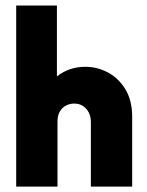

<svg xmlns="http://www.w3.org/2000/svg" viewBox="-20 -687 540 707"><path d="M39.6 0V-666.7H189.6V-405.6Q212.5 -423.6 238.5 -432.3Q264.6 -441 293.8 -441Q338.9 -441 378.1 -419.8Q417.4 -398.6 442 -357.6Q466.7 -316.7 466.7 -257.6V0H314.6V-238.9Q314.6 -257.6 306.9 -272.6Q299.3 -287.5 285.8 -296.5Q272.2 -305.6 253.5 -305.6Q236.8 -305.6 222.9 -298.3Q209 -291 200.3 -276.4Q191.7 -261.8 191.7 -239.6V0Z"/></svg>

Font: Afacad Flux ExtraBold
Style: Regular
Weight: 800
Designer: Kristian Moeller
Foundry: Dicotype
Version: Version 1.100